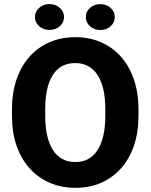

<svg xmlns="http://www.w3.org/2000/svg" viewBox="-20 -901 730 931"><path d="M651.4 -371.1V-339.4Q651.4 -258.3 629.2 -193.8Q606.9 -129.4 566.2 -84Q525.4 -38.6 469.5 -14.4Q413.6 9.8 345.7 9.8Q277.8 9.8 221.7 -14.4Q165.5 -38.6 124.3 -84Q83 -129.4 60.5 -193.8Q38.1 -258.3 38.1 -339.4V-371.1Q38.1 -452.1 60.5 -516.8Q83 -581.5 123.8 -627Q164.6 -672.4 220.7 -696.5Q276.9 -720.7 344.7 -720.7Q412.6 -720.7 468.8 -696.5Q524.9 -672.4 565.7 -627Q606.4 -581.5 628.9 -516.8Q651.4 -452.1 651.4 -371.1ZM490.7 -339.4V-372.1Q490.7 -426.3 481 -468Q471.2 -509.8 452.6 -538.1Q434.1 -566.4 406.7 -580.8Q379.4 -595.2 344.7 -595.2Q308.6 -595.2 281.7 -580.8Q254.9 -566.4 236.6 -538.1Q218.3 -509.8 208.7 -468Q199.2 -426.3 199.2 -372.1V-339.4Q199.2 -285.6 208.7 -243.9Q218.3 -202.1 236.8 -173.3Q255.4 -144.5 282.5 -129.9Q309.6 -115.2 345.7 -115.2Q380.4 -115.2 407.5 -129.9Q434.6 -144.5 453.1 -173.3Q471.7 -202.1 481.2 -243.9Q490.7 -285.6 490.7 -339.4ZM149.4 -818.4Q149.4 -844.7 169.9 -863Q190.4 -881.3 219.7 -881.3Q249.5 -881.3 270 -863Q290.5 -844.7 290.5 -818.4Q290.5 -792 270 -773.9Q249.5 -755.9 219.7 -755.9Q190.4 -755.9 169.9 -773.9Q149.4 -792 149.4 -818.4ZM396 -818.4Q396 -844.7 416.5 -862.8Q437 -880.9 466.3 -880.9Q496.1 -880.9 516.4 -862.8Q536.6 -844.7 536.6 -818.4Q536.6 -792 516.4 -773.7Q496.1 -755.4 466.3 -755.4Q437 -755.4 416.5 -773.7Q396 -792 396 -818.4Z"/></svg>

Font: Roboto ExtraBold
Style: Regular
Weight: 800
Designer: Christian Robertson
Foundry: Google
Version: Version 3.009; 2024